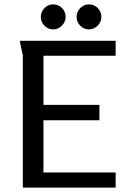

<svg xmlns="http://www.w3.org/2000/svg" viewBox="-20 -855 589 875"><path d="M507 0H84V-604Q84 -605 80.5 -620Q77 -635 73.5 -651Q70 -667 70 -669H507V-601H178V-377H433V-307H178V-69H507ZM442 -778Q442 -755 425 -738Q408 -721 385 -721Q362 -721 345.5 -738Q329 -755 329 -778Q329 -801 345.5 -818Q362 -835 385 -835Q409 -835 425.5 -818.5Q442 -802 442 -778ZM279 -778Q279 -755 262 -738Q245 -721 222 -721Q199 -721 182.5 -738Q166 -755 166 -778Q166 -801 182.5 -818Q199 -835 222 -835Q246 -835 262.5 -818.5Q279 -802 279 -778Z"/></svg>

Font: Rosario
Style: Regular
Weight: 400
Designer: Hector Gatti
Foundry: Omnibus-Type
Version: Version 1.004